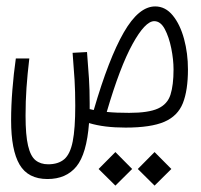

<svg xmlns="http://www.w3.org/2000/svg" viewBox="-20 -394 626 598"><path d="M371.1 3.4Q337.9 3.4 309.8 0Q281.7 -3.4 257.3 -10.7Q250 85.4 218 124.5Q186 163.6 127.9 163.6Q67.4 163.6 41 118.7Q14.6 73.7 14.6 -19Q14.6 -65.4 18.6 -114.7Q22.5 -164.1 29.3 -211.9H71.3Q65.4 -162.1 62.5 -120.4Q59.6 -78.6 59.6 -33.7Q59.6 26.9 67.4 59.8Q75.2 92.8 90.8 105.2Q106.4 117.7 129.9 117.7Q161.6 117.7 180.2 101.8Q198.7 85.9 206.5 46.4Q214.4 6.8 214.4 -64.9Q214.4 -109.4 212.2 -145.8Q210 -182.1 206.1 -229.5L251 -231.9Q254.9 -183.1 257.1 -149.2Q259.3 -115.2 259.3 -71.8Q259.3 -62.5 259.3 -54.2Q265.1 -52.7 272 -51.3Q318.8 -211.9 365.5 -293Q412.1 -374 463.4 -374Q495.1 -374 518.1 -345.9Q541 -317.9 553.2 -272.9Q565.4 -228 565.4 -177.7Q565.4 -112.8 549.6 -72.8Q533.7 -32.7 491.7 -14.6Q449.7 3.4 371.1 3.4ZM312.5 -45.4Q327.1 -43.9 344.5 -43.2Q361.8 -42.5 382.3 -42.5Q442.4 -42.5 471.9 -55.9Q501.5 -69.3 511 -99.1Q520.5 -128.9 520.5 -177.7Q520.5 -208.5 513.4 -243.7Q506.3 -278.8 493.2 -303.5Q480 -328.1 460.4 -328.1Q432.1 -328.1 392.8 -256.8Q353.5 -185.5 312.5 -45.4ZM339.4 184.1 287.1 132.3 339.4 79.6 391.6 132.3ZM461.4 184.1 409.2 132.3 461.4 79.6 513.7 132.3Z"/></svg>

Font: Cascadia Mono ExtraLight
Style: Regular
Weight: 200
Monospace: yes
Designer: Aaron Bell
Foundry: Saja Typeworks
Version: Version 2404.023; ttfautohint (v1.8.4)